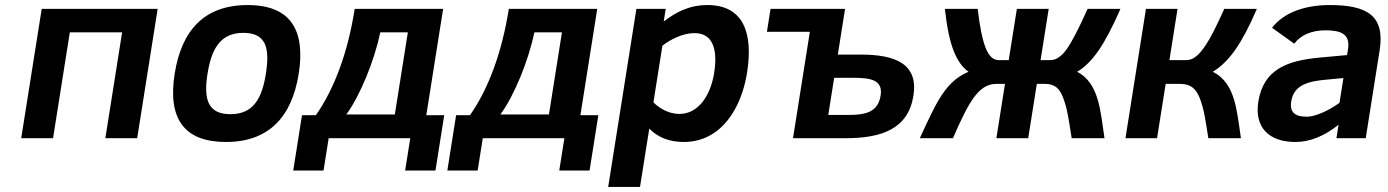

<svg xmlns="http://www.w3.org/2000/svg" viewBox="-20 -547 5493 760"><path d="M397 0H523L604.1 -512H145.1L64 0H190L256.4 -419H463.4Z M960.5 -527C788.6 -527 698.6 -426.9 671.4 -255C642.9 -75 710.6 15 874.6 15C1044.7 15 1135.5 -85.2 1162.4 -255C1189.5 -426.4 1131.5 -527 960.5 -527ZM892 -95C800.6 -95 785.9 -157.1 801.4 -255C816.9 -352.7 851.7 -417 943 -417C1035.2 -417 1048.1 -354.4 1032.4 -255C1016.9 -157 982.9 -95 892 -95Z M1230.4 -91H1175.4L1140.7 128H1260.7L1281 0H1604L1583.7 128H1703.7L1738.4 -91H1667.4L1734.1 -512H1384.1C1357.2 -342.4 1305.7 -199 1230.4 -91ZM1485.4 -419H1594.4L1542.9 -94H1350.9C1405.4 -168.4 1461 -304.1 1485.4 -419Z M1840.4 -91H1785.4L1750.7 128H1870.7L1891 0H2214L2193.7 128H2313.7L2348.4 -91H2277.4L2344.1 -512H1994.1C1967.2 -342.4 1915.7 -199 1840.4 -91ZM2095.4 -419H2204.4L2152.9 -94H1960.9C2015.4 -168.4 2071 -304.1 2095.4 -419Z M2780.5 -527C2707 -527 2655.1 -498.2 2607.2 -462L2615.1 -512H2499.1L2387.4 193H2513.4L2550 -38C2584.4 -2.7 2630 15 2686.6 15C2729.3 15 2767.9 4 2802.4 -18C2872.1 -62.5 2920 -151.6 2937.2 -260C2961.6 -413.9 2924.4 -527 2780.5 -527ZM2669.2 -96C2625.4 -96 2587 -120.5 2566.5 -142L2602 -366C2631.7 -389.7 2682.4 -416 2728.9 -416C2806.7 -416 2820.3 -343 2806.9 -258C2793.6 -174 2747.4 -96 2669.2 -96Z M3595.6 -168C3615.6 -294 3525 -331 3386.4 -331H3296.4L3325.1 -512H3030.1L3015.7 -421H3185.7L3119 0H3327C3469.5 0 3574.7 -36.2 3595.6 -168ZM3338.6 -92H3258.6L3281.9 -239H3357.9C3426.9 -239 3475.5 -230.7 3465.8 -169C3455.6 -104.7 3409.7 -92 3338.6 -92Z M4131.1 -512H4005.1L3972.9 -309H3932.9C3910.9 -309 3893.6 -325.7 3880.9 -359C3868.1 -392.3 3857.9 -443.3 3850.1 -512H3720.1C3728 -440 3739.6 -384.7 3754.8 -346C3770 -307.3 3789.6 -279.7 3813.7 -263C3760.9 -240.5 3728.5 -205 3697.5 -154.5C3681.3 -128.2 3655.8 -76.7 3621 0H3752C3780.2 -64.7 3802.5 -110.3 3818.7 -137C3834.9 -163.7 3851.4 -183.3 3868 -196C3884.7 -208.7 3903.7 -215 3925.1 -215H3958.1L3924 0H4050L4084.1 -215H4116.1C4158.2 -215 4174.7 -193.5 4186.9 -163.5C4205.9 -116.9 4211.9 -62 4222 0H4352C4335.5 -109.2 4330.5 -217.5 4243.7 -263C4273.7 -280.3 4302.2 -308.7 4329.1 -348C4356 -387.3 4384.7 -442 4415.1 -512H4285.1C4250 -433.3 4222.2 -379.8 4201.7 -351.5C4181.2 -323.2 4159.9 -309 4137.9 -309H4098.9Z M4641.1 -512H4516.1L4435 0H4560L4594.1 -215H4652.1C4696.5 -215 4715.1 -192 4728 -161C4746.9 -115.6 4753.3 -59.7 4763 0H4892C4875.3 -111.1 4870.2 -217.7 4780.7 -263C4813 -282.3 4843.1 -311.8 4870.7 -351.5C4898.3 -391.2 4926.4 -444.7 4955.1 -512H4826.1C4802.4 -459.3 4782.7 -419.3 4767.1 -392C4751.4 -364.7 4736.3 -344 4721.8 -330C4707.2 -316 4691.6 -309 4674.9 -309H4608.9Z M5243.5 -527C5144.6 -527 5061 -497 5015.2 -437L5103.2 -374C5127.6 -407.9 5172.2 -427 5225.6 -427C5288.1 -427 5325.3 -412.6 5315.8 -352L5312.1 -329L5202.5 -319C5075.7 -306.8 4981.3 -273.5 4960.8 -144C4944.9 -43.5 5002.3 15 5107.6 15C5164.3 15 5221.2 -7.7 5278.4 -53L5270 0H5386L5441.1 -348C5463 -486.2 5390 -527 5243.5 -527ZM5091.1 -146C5101.5 -211.8 5160.5 -225.7 5232.7 -232L5297.7 -238L5282.2 -140C5258.1 -122.7 5234.3 -109.2 5210.8 -99.5C5187.2 -89.8 5167.8 -85 5152.5 -85C5108.3 -85 5083.9 -100.5 5091.1 -146Z"/></svg>

Font: Fog Sans
Style: It
Weight: 700
Foundry: Intel Corporation
Version: Version 1.00